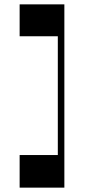

<svg xmlns="http://www.w3.org/2000/svg" viewBox="-20 -720 405 880"><path d="M245 18.4V-606.8H275V18.4ZM275 140H70V-9.4H275ZM275 -553.8H70V-700H275Z"/></svg>

Font: Space Cowgirl
Style: Regular
Weight: 400
Designer: Valery Marier
Foundry: Valery Marier
Version: Version 1.000